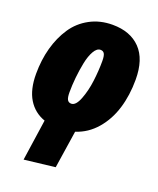

<svg xmlns="http://www.w3.org/2000/svg" viewBox="-144 -641 782 952"><g transform="rotate(20 247.0 -164.5)"><path d="M483.9 -336.9Q483.9 -254.4 462.6 -184.8Q441.4 -115.2 397 -63.7Q352.5 -12.2 290 7.8L259.8 206.1L97.2 225.1L128.9 7.8Q71.8 -12.2 40.8 -63Q9.8 -113.8 9.8 -195.8Q9.8 -269 27.3 -333Q44.9 -397 78.1 -446.8Q111.3 -496.6 164.6 -525.4Q217.8 -554.2 284.2 -554.2Q377.9 -554.2 430.9 -499.5Q483.9 -444.8 483.9 -336.9ZM224.1 -116.2Q248 -116.2 265.6 -161.6Q283.2 -207 290 -261.7Q296.9 -316.4 296.9 -367.2Q296.9 -395 290.5 -406Q284.2 -417 270 -417Q251 -417 236.1 -391.1Q221.2 -365.2 213.1 -325.2Q205.1 -285.2 200.9 -244.4Q196.8 -203.6 196.8 -167Q196.8 -138.7 203.4 -127.4Q210 -116.2 224.1 -116.2Z"/></g></svg>

Font: Fira Sans Compressed Heavy
Style: Italic
Weight: 900
Width: 3
Italic angle: -8°
Designer: Carrois Corporate & Edenspiekermann AG
Foundry: Carrois Corporate GbR & Edenspiekermann AG
Version: Version 4.203;PS 004.203;hotconv 1.0.88;makeotf.lib2.5.64775